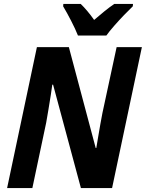

<svg xmlns="http://www.w3.org/2000/svg" viewBox="-20 -953 739 973"><path d="M16 0 167 -714H329L465 -203H468Q472 -228 477.5 -259.5Q483 -291 488.5 -323.5Q494 -356 499 -380L571 -714H699L548 0H390L249 -524H245Q243 -507 237.5 -472Q232 -437 225.5 -398Q219 -359 214 -331L144 0ZM375 -773Q362 -806 340 -848.5Q318 -891 300 -921L301 -933H389Q404 -919 422.5 -897Q441 -875 457 -852Q485 -876 509.5 -896Q534 -916 559 -933H654L653 -921Q635 -904 609 -877Q583 -850 558.5 -822Q534 -794 519 -773Z"/></svg>

Font: Noto Sans SemiCondensed
Style: Bold Italic
Weight: 700
Width: 4
Italic angle: -12°
Designer: Monotype Design Team
Foundry: Monotype Imaging Inc.
Version: Version 2.013; ttfautohint (v1.8.4.7-5d5b)